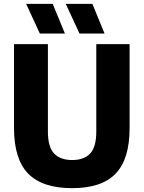

<svg xmlns="http://www.w3.org/2000/svg" viewBox="-20 -970 748 1000"><path d="M356 10Q201 10 127 -65.5Q53 -141 53 -303V-740H229.5V-285Q229.5 -204.5 261.8 -170.5Q294 -136.5 356 -136.5Q418 -136.5 449.8 -170.5Q481.5 -204.5 481.5 -285V-740H655V-303Q655 -141 582 -65.5Q509 10 356 10ZM394 -795.5 322.5 -950H461L524.5 -795.5ZM187.5 -795.5 116 -950H254.5L318 -795.5Z"/></svg>

Font: Encode Sans Semi Condensed ExtraBold
Style: Regular
Weight: 800
Width: 4
Designer: Multiple Designers
Foundry: Impallari Type
Version: Version 3.000; ttfautohint (v1.8.3) -l 8 -r 50 -G 200 -x 14 